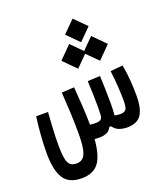

<svg xmlns="http://www.w3.org/2000/svg" viewBox="-145 -732 876 1004"><g transform="rotate(-20 293.0 -229.5)"><path d="M137.2 170.9Q64.9 170.9 36.6 124Q8.3 77.1 8.3 -15.6Q8.3 -62 12.5 -116.5Q16.6 -170.9 22.9 -215.3H88.9Q85.4 -169.4 83 -123Q80.6 -76.7 80.6 -34.2Q80.6 39.6 93 64.2Q105.5 88.9 137.2 88.9Q159.7 88.9 173.6 76.4Q187.5 64 194.1 32.2Q200.7 0.5 200.7 -58.6Q200.7 -113.8 198 -170.7Q195.3 -227.5 191.4 -286.1L261.2 -290Q265.1 -241.2 268.8 -181.4Q272.5 -121.6 272.5 -78.1Q272.5 -78.1 272.5 -78.1Q272.5 -78.1 272.5 -78.1Q287.6 -75.7 302.2 -75.7Q322.8 -75.7 331.5 -82Q340.3 -88.4 341.8 -104Q343.3 -124 343.3 -156Q343.3 -188 342 -224.6Q340.8 -261.2 339.4 -295.9L408.7 -299.3Q410.2 -265.1 411.4 -225.1Q412.6 -185.1 412.6 -147.9Q412.6 -110.8 410.2 -85.4Q409.7 -82.5 409.7 -79.6Q424.3 -75.7 441.4 -75.7Q463.9 -75.7 472.4 -87.2Q481 -98.6 481 -134.3Q481 -171.9 478.3 -212.9Q475.6 -253.9 469.7 -304.2L538.6 -310.5Q547.4 -260.7 550.3 -219Q553.2 -177.2 553.2 -139.2Q553.2 -65.4 530 -31.5Q506.8 2.4 451.7 2.4Q428.7 2.4 408 -4.9Q387.2 -12.2 373.5 -32.2H362.8Q355 -13.2 337.4 -5.4Q319.8 2.4 295.9 2.4Q282.2 2.4 269.5 1Q262.2 91.3 231.9 131.1Q201.7 170.9 137.2 170.9ZM436.5 -374 375.5 -435.1 314.5 -374 246.1 -442.9 314.5 -511.7 375.5 -450.2 436.5 -511.7 504.9 -442.9ZM376.5 -499 311 -564.5 376.5 -630.4 441.9 -564.5Z"/></g></svg>

Font: Cascadia Mono SemiLight
Style: Regular
Weight: 350
Monospace: yes
Designer: Aaron Bell
Foundry: Saja Typeworks
Version: Version 2404.023; ttfautohint (v1.8.4)